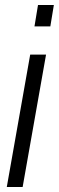

<svg xmlns="http://www.w3.org/2000/svg" viewBox="-20 -743 234 763"><path d="M117 -638 131 -723H194L180 -638ZM7 0 100 -526H163L70 0Z"/></svg>

Font: Archivo ExtraCondensed Light
Style: Italic
Weight: 300
Width: 2
Italic angle: -10°
Designer: Hector Gatti
Foundry: Omnibus-Type
Version: Version 2.001